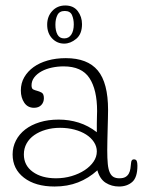

<svg xmlns="http://www.w3.org/2000/svg" viewBox="-20 -669 521 700"><path d="M333 -219Q333 -232 333.5 -244.5Q334 -257 334 -264Q334 -342 306 -384.5Q278 -427 212 -427Q190 -427 169 -422.5Q148 -418 131.5 -409Q115 -400 105 -387Q95 -374 95 -358Q95 -346 101 -343Q107 -340 115 -338Q123 -336 131.5 -331.5Q140 -327 140 -311Q140 -296 130.5 -286Q121 -276 104 -276Q81 -276 68.5 -294.5Q56 -313 56 -339Q56 -366 68.5 -387.5Q81 -409 102.5 -424.5Q124 -440 154 -448.5Q184 -457 220 -457Q299 -457 336.5 -412Q374 -367 374 -268Q374 -256 373.5 -237.5Q373 -219 372.5 -199Q372 -179 371.5 -158.5Q371 -138 371 -122Q371 -91 373 -71Q375 -51 380.5 -39.5Q386 -28 394.5 -23.5Q403 -19 415 -19Q429 -19 437 -23.5Q445 -28 449.5 -36Q454 -44 455.5 -54.5Q457 -65 458 -76Q459 -88 468 -88Q476 -88 478.5 -82Q481 -76 481 -65Q481 -22 462 -5.5Q443 11 414 11Q387 11 365.5 -2.5Q344 -16 335 -48Q303 -19 264.5 -4Q226 11 179 11Q109 11 67.5 -21Q26 -53 26 -106Q26 -133 38 -156.5Q50 -180 72 -197Q94 -214 125 -223.5Q156 -233 194 -233Q232 -233 267 -222Q302 -211 333 -187ZM67 -106Q67 -66 99.5 -42.5Q132 -19 184 -19Q214 -19 241 -27Q268 -35 288.5 -48.5Q309 -62 321 -79.5Q333 -97 333 -117Q333 -135 322.5 -151Q312 -167 294 -178.5Q276 -190 251.5 -196.5Q227 -203 199 -203Q171 -203 147 -196Q123 -189 105 -176.5Q87 -164 77 -146Q67 -128 67 -106ZM279 -581Q279 -545 258 -527.5Q237 -510 214 -510Q188 -510 170 -529Q152 -548 152 -579Q152 -609 170.5 -629Q189 -649 218 -649Q248 -649 263.5 -628.5Q279 -608 279 -581ZM216 -629Q197 -629 189.5 -614.5Q182 -600 182 -579Q182 -557 189.5 -543Q197 -529 214 -529Q231 -529 240 -543Q249 -557 249 -580Q249 -599 242.5 -614Q236 -629 216 -629Z"/></svg>

Font: Life Savers
Style: Regular
Weight: 400
Designer: Pablo Impallari, Rodrigo Fuenzalida, Brenda Gallo
Foundry: Pablo Impallari, Rodrigo Fuenzalida, Brenda Gallo
Version: Version 3.001; ttfautohint (v0.95) -l 8 -r 50 -G 200 -x 14 -